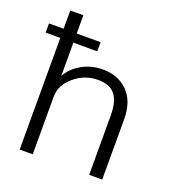

<svg xmlns="http://www.w3.org/2000/svg" viewBox="-140 -842 882 951"><g transform="rotate(20 300.5 -366.5)"><path d="M263.7 -588.4V-636.7H-8.3V-588.4ZM137.7 0V-305.2C137.7 -344.7 155.8 -379.9 191.9 -410.6C228 -441.4 269.5 -457 315.9 -457C400.4 -457 435.1 -410.6 435.1 -311V0H503.9V-317.4C503.9 -380.9 486.8 -429.2 453.1 -462.9C419.4 -496.6 376 -513.7 322.3 -513.7C281.2 -513.7 244.6 -504.4 211.9 -485.8C179.2 -467.8 154.8 -443.4 137.7 -413.1V-732.9H68.8V0Z"/></g></svg>

Font: Ride Light
Style: Regular
Weight: 300
Version: Version 3.000